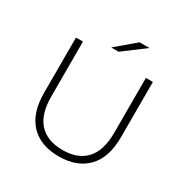

<svg xmlns="http://www.w3.org/2000/svg" viewBox="-194 -1042 1181 1213"><g transform="rotate(30 396.5 -435.0)"><path d="M116 -297V-700H167V-299Q167 -170 226 -106Q285 -42 397 -42Q508 -42 567 -106Q626 -170 626 -299V-700H677V-297Q677 -149 603 -72Q529 5 396 5Q263 5 189.5 -72Q116 -149 116 -297ZM479 -875H551L394 -757H340Z"/></g></svg>

Font: Idrija Light
Style: Regular
Weight: 300
Designer: Julieta Ulanovsky
Foundry: Julieta Ulanovsky
Version: Version 7.200